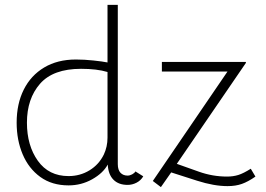

<svg xmlns="http://www.w3.org/2000/svg" viewBox="-20 -748 1085 784"><path d="M48 -247Q48 -324 77 -382Q106 -440 160.5 -472.5Q215 -505 290 -505Q324 -505 361.5 -501Q399 -497 419 -493V-728H461V-78Q461 -54 472 -42.5Q483 -31 501 -31Q510 -31 519.5 -36Q529 -41 533 -48L565 -28Q555 -11 537.5 -2Q520 7 501 7Q464 7 443 -14.5Q422 -36 420 -76Q401 -41 356.5 -16Q312 9 260 9Q192 9 144.5 -25.5Q97 -60 72.5 -118Q48 -176 48 -247ZM404 -117Q419 -149 419 -186V-454Q376 -467 311 -467Q197 -467 143.5 -406Q90 -345 90 -247Q90 -154 134.5 -91.5Q179 -29 260 -29Q307 -29 345.5 -52.5Q384 -76 404 -117ZM909 -456H641V-495H984V-491L702 -79L792 -47Q848 -27 907 -27Q932 -27 953 -33.5Q974 -40 1004 -59L1023 -27Q993 -6 967.5 3Q942 12 909 12Q854 12 785 -10L679 -44L637 16L604 -9Z"/></svg>

Font: Bellota Light
Style: Regular
Weight: 300
Designer: Kemie Guaida
Foundry: Kemie Guaida
Version: Version 4.001